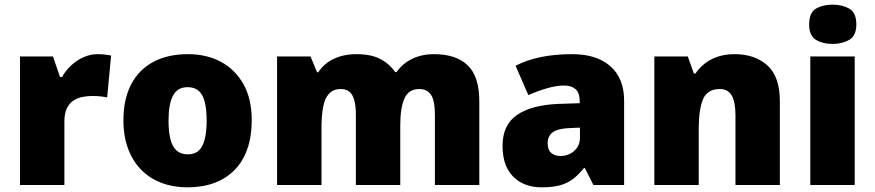

<svg xmlns="http://www.w3.org/2000/svg" viewBox="-20 -796 3764 826"><path d="M400 -563Q416 -563 433 -561Q450 -559 458 -557L441 -377Q431 -379 416.5 -381Q402 -383 376 -383Q358 -383 337.5 -379.5Q317 -376 298.5 -365Q280 -354 268.5 -332Q257 -310 257 -272V0H66V-553H208L238 -465H247Q262 -492 286 -514.5Q310 -537 339.5 -550Q369 -563 400 -563Z M1063 -278Q1063 -209 1044 -155Q1025 -101 989 -64.5Q953 -28 902 -9Q851 10 786 10Q726 10 675.5 -9Q625 -28 588.5 -64.5Q552 -101 531.5 -155Q511 -209 511 -278Q511 -370 544.5 -433.5Q578 -497 640 -530Q702 -563 789 -563Q869 -563 930.5 -530Q992 -497 1027.5 -433.5Q1063 -370 1063 -278ZM705 -278Q705 -231 713 -198Q721 -165 739.5 -148.5Q758 -132 788 -132Q818 -132 835.5 -148.5Q853 -165 861 -198Q869 -231 869 -278Q869 -325 861 -357Q853 -389 835 -405Q817 -421 787 -421Q744 -421 724.5 -385Q705 -349 705 -278Z M1847 -563Q1942 -563 1992 -515Q2042 -467 2042 -360V0H1851V-301Q1851 -364 1834 -388.5Q1817 -413 1784 -413Q1738 -413 1720 -372.5Q1702 -332 1702 -258V0H1511V-301Q1511 -341 1504 -365.5Q1497 -390 1483 -401.5Q1469 -413 1447 -413Q1414 -413 1395.5 -393Q1377 -373 1370 -335Q1363 -297 1363 -242V0H1172V-553H1316L1344 -485H1349Q1364 -508 1387 -525.5Q1410 -543 1442 -553Q1474 -563 1515 -563Q1576 -563 1615.5 -542.5Q1655 -522 1680 -486H1686Q1712 -523 1753.5 -543Q1795 -563 1847 -563Z M2442 -563Q2547 -563 2606 -511Q2665 -459 2665 -363V0H2533L2496 -73H2492Q2469 -44 2444.5 -25.5Q2420 -7 2388 1.5Q2356 10 2310 10Q2262 10 2224 -9.5Q2186 -29 2164 -68.5Q2142 -108 2142 -169Q2142 -258 2203.5 -301Q2265 -344 2382 -349L2474 -352V-360Q2474 -397 2456 -412.5Q2438 -428 2407 -428Q2374 -428 2334 -416.5Q2294 -405 2253 -387L2198 -513Q2246 -538 2306.5 -550.5Q2367 -563 2442 -563ZM2431 -245Q2379 -243 2357.5 -226.5Q2336 -210 2336 -180Q2336 -152 2351 -138.5Q2366 -125 2391 -125Q2426 -125 2450.5 -147Q2475 -169 2475 -204V-247Z M3141 -563Q3227 -563 3281 -515Q3335 -467 3335 -360V0H3144V-302Q3144 -357 3128 -385Q3112 -413 3077 -413Q3023 -413 3004.5 -369Q2986 -325 2986 -242V0H2795V-553H2939L2965 -480H2972Q2990 -506 3014.5 -524.5Q3039 -543 3070.5 -553Q3102 -563 3141 -563Z M3657 -553V0H3466V-553ZM3562 -776Q3603 -776 3633.5 -759Q3664 -742 3664 -691Q3664 -642 3633.5 -624.5Q3603 -607 3562 -607Q3520 -607 3490.5 -624.5Q3461 -642 3461 -691Q3461 -742 3490.5 -759Q3520 -776 3562 -776Z"/></svg>

Font: Noto Sans Thai Black
Style: Regular
Weight: 900
Version: Version 2.001